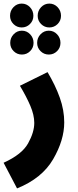

<svg xmlns="http://www.w3.org/2000/svg" viewBox="-50 -819 434 1070"><path d="M290 -731Q290 -759 271 -779Q252 -799 225 -799Q198 -799 179 -779Q160 -759 160 -731Q160 -704 179 -685Q198 -666 225 -666Q252 -666 271 -685Q290 -704 290 -731ZM136 -731Q136 -759 117 -779Q98 -799 71 -799Q44 -799 25 -779Q6 -759 6 -731Q6 -704 25 -685Q44 -666 71 -666Q98 -666 117 -685Q136 -704 136 -731ZM287 -580Q287 -608 268 -628Q249 -648 222 -648Q195 -648 176 -628Q157 -608 157 -580Q157 -553 176 -534Q195 -515 222 -515Q249 -515 268 -534Q287 -553 287 -580ZM137 -580Q137 -608 118 -628Q99 -648 72 -648Q45 -648 26 -628Q7 -608 7 -580Q7 -553 26 -534Q45 -515 72 -515Q99 -515 118 -534Q137 -553 137 -580ZM308 -137Q308 -205 283.5 -274Q259 -343 215 -417L61 -341Q97 -281 119 -229.5Q141 -178 141 -134Q141 -82 106.5 -20Q72 42 -30 88L45 231Q184 175 246 68.5Q308 -38 308 -137Z"/></svg>

Font: Noto Sans Arabic Condensed Black
Style: Regular
Weight: 900
Width: 3
Designer: Nadine Chahine
Foundry: Monotype Imaging Inc.
Version: 1.001